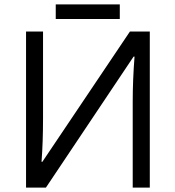

<svg xmlns="http://www.w3.org/2000/svg" viewBox="-20 -858 802 878"><path d="M99.1 -713.9H176.8V-316.9Q176.8 -207 169.9 -118.2H173.8L574.2 -713.9H665V0H586.9V-393.1Q586.9 -491.2 595.2 -599.1H590.8L189.9 0H99.1ZM234.9 -837.9H527.8V-771H234.9Z"/></svg>

Font: OpenSans
Style: Regular
Weight: 400
Foundry: Ascender Corporation
Version: Version 1.10